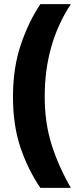

<svg xmlns="http://www.w3.org/2000/svg" viewBox="-20 -754 366 932"><path d="M43 -284Q43 -426 81.5 -538.5Q120 -651 176 -734H324Q197 -542 197 -285Q197 -159 230 -53.5Q263 52 324 158H176Q117 72 80 -36Q43 -144 43 -284Z"/></svg>

Font: Noto Sans Gujarati UI ExtraCondensed Black
Style: Regular
Weight: 900
Width: 2
Designer: Jelle Bosma - Monotype Design Team, Universal Thirst
Foundry: Monotype Imaging Inc.
Version: Version 2.106; ttfautohint (v1.8.4.7-5d5b)